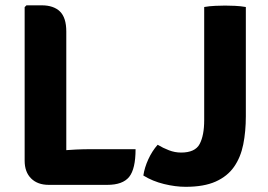

<svg xmlns="http://www.w3.org/2000/svg" viewBox="-20 -710 1034 740"><path d="M235.5 2.5H168Q125 2.5 100 -22.2Q75 -47 75 -90.5V-682.5L82 -689.5H140.5Q186.5 -689.5 211 -665.8Q235.5 -642 235.5 -588.5ZM502.5 -135Q502.5 -59 477.8 -28.2Q453 2.5 393.5 2.5H168L82 -113Q147.5 -124.5 211.8 -129.8Q276 -135 329 -135ZM587.5 -152Q608.5 -139.5 631.2 -130.8Q654 -122 678 -122Q732 -122 749.5 -155Q767 -188 767 -247V-683Q786.5 -686.5 809.8 -687.5Q833 -688.5 847.5 -688.5Q863.5 -688.5 885.5 -687.5Q907.5 -686.5 927.5 -683V-262Q927.5 -203 917.5 -153.2Q907.5 -103.5 882 -67Q856.5 -30.5 811.2 -10.2Q766 10 695.5 10Q656 10 612 -0.8Q568 -11.5 532.5 -33.5Q537 -64 551.5 -95.8Q566 -127.5 587.5 -152Z"/></svg>

Font: Signika Light
Style: Bold
Weight: 700
Version: Version 2.003;gftools[0.9.32]